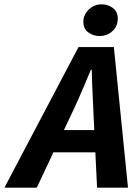

<svg xmlns="http://www.w3.org/2000/svg" viewBox="-82 -870 649 890"><path d="M-61.6 0 281.9 -651.8H445.8L511.3 0H367.9L350.9 -353.2Q349 -401.6 346.6 -448.8Q344.2 -496 343.4 -546.7H339.4Q318.2 -496.5 298.2 -449.3Q278.2 -402 255 -353.2L88.4 0ZM109.1 -163.8 133.6 -267.1H431.6L407.6 -163.8ZM378.6 -702.9Q351 -702.9 327.7 -719.6Q304.5 -736.2 304.5 -768.8Q304.5 -801.7 329.6 -825.8Q354.7 -850 389.9 -850Q418.4 -850 441.2 -833Q464 -815.9 464 -783.8Q464 -748.8 439.4 -725.9Q414.9 -702.9 378.6 -702.9Z"/></svg>

Font: Source Sans 3
Style: Italic
Weight: 200
Italic angle: -11°
Designer: Paul D. Hunt
Foundry: Adobe
Version: Version 3.046;hotconv 1.0.118;makeotfexe 2.5.65603